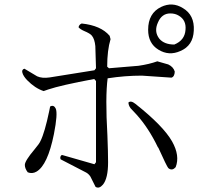

<svg xmlns="http://www.w3.org/2000/svg" viewBox="-20 -780 960 858"><path d="M846 -643Q843 -576 786 -552Q735 -529 688 -558Q642 -586 642 -647Q642 -721 700 -749Q750 -773 797 -744Q850 -713 846 -643ZM759 -581Q806 -600 809 -647Q813 -690 779 -710Q763 -720 741 -720Q703 -720 686 -680Q667 -639 692 -607Q714 -581 759 -581ZM765 -33Q751 -17 736 -26Q734 -27 732 -29Q725 -37 688 -119Q686 -121 685 -123Q644 -208 591 -267L563 -297Q554 -310 554 -322Q565 -332 585 -316Q710 -217 749 -148Q785 -84 765 -33ZM761 -460Q760 -437 746 -433L614 -442Q538 -442 461 -430Q450 -348 460 -174Q463 -98 463 -55Q463 17 440 45Q423 65 407 55L384 9Q376 -3 365 -9L251 -68Q247 -77 253 -85Q256 -88 259 -87L402 -46L409 -55V-418L401 -427Q251 -399 195 -380Q185 -377 175 -373Q136 -386 101 -422Q84 -440 80 -455Q76 -469 89 -473L146 -439Q168 -429 202 -434L402 -466L409 -475L406 -574Q403 -605 391 -620Q384 -630 355 -642Q339 -649 331 -658Q333 -670 345 -675Q431 -666 470 -620L474 -605Q459 -555 459 -482L467 -475Q596 -486 599 -486Q647 -493 683 -506L732 -492Q755 -481 761 -460ZM104 -10Q91 -27 91 -43Q91 -61 134 -112Q156 -138 161 -150Q180 -188 200 -284Q203 -296 204 -304Q220 -313 229 -295Q239 -273 221 -181Q193 -42 143 -13Q124 -2 104 -10Z"/></svg>

Font: cwTeXFangSong
Style: Medium
Weight: 500
Version: Version 1.17